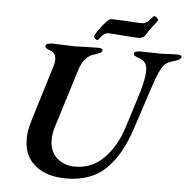

<svg xmlns="http://www.w3.org/2000/svg" viewBox="-57 -892 949 963"><g transform="rotate(5 417.5 -411.0)"><path d="M97 -166Q97 -209 111 -254L199 -541Q205 -559 205 -573Q205 -610 175 -619Q149 -626 150 -641Q151 -647 161.5 -650.5Q172 -654 185 -654Q202 -654 240 -652Q280 -650 299 -650Q316 -650 358 -652L414 -653Q440 -653 437 -640Q435 -633 427 -629Q419 -625 407 -621Q395 -617 387 -614Q369 -607 352 -587Q335 -567 324 -532L232 -237Q222 -204 222 -173Q222 -115 258.5 -82Q295 -49 350 -49Q435 -49 495 -109.5Q555 -170 585 -264Q617 -363 646 -458Q664 -522 664 -558Q664 -584 655 -597Q646 -610 627 -618Q623 -619 614 -622.5Q605 -626 600 -629.5Q595 -633 595 -638Q595 -653 628 -653L685 -652Q700 -651 729 -651Q748 -651 772 -653L812 -654Q838 -654 834 -641Q831 -628 799 -620Q776 -614 762.5 -605Q749 -596 738 -577Q727 -558 713 -521Q683 -434 658 -355L625 -256Q582 -126 508 -56Q434 14 310 14Q213 14 155 -33.5Q97 -81 97 -166ZM389 -707Q389 -714 405 -738Q421 -762 439.5 -782Q458 -802 468 -802Q484 -802 522 -800L546 -799Q594 -795 623 -795Q642 -795 660 -815Q666 -821 672 -828.5Q678 -836 680 -836Q686 -836 693.5 -830Q701 -824 701 -818Q701 -812 685 -793Q674 -780 661 -761Q648 -742 643 -734Q638 -727 628.5 -723.5Q619 -720 613 -720Q606 -720 546 -724Q476 -730 457 -730Q442 -730 427 -713Q420 -706 414.5 -698.5Q409 -691 407 -691Q402 -691 395.5 -697Q389 -703 389 -707Z"/></g></svg>

Font: EB Garamond SemiBold
Style: Italic
Weight: 600
Italic angle: -17.2°
Designer: Georg Duffner and Octavio Pardo
Foundry: Georg Duffner
Version: Version 1.000